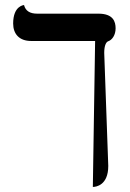

<svg xmlns="http://www.w3.org/2000/svg" viewBox="-20 -570 515 759"><path d="M392 -361C392 -389 399 -404 408 -407C423 -412 437 -431 437 -458C437 -484 428 -516 369 -516H127C98 -516 81 -527 75 -550C75 -550 32 -548 32 -477C32 -436 56 -408 103 -408H356L347 169C359 169 408 163 408 86Z"/></svg>

Font: Libertinus Serif Display
Style: Regular
Weight: 400
Designer: Philipp H. Poll, Khaled Hosny
Foundry: Caleb Maclennan
Version: Version 7.050;RELEASE